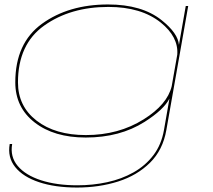

<svg xmlns="http://www.w3.org/2000/svg" viewBox="-20 -611 952 860"><path d="M325 229Q226.5 229 154.8 205Q83 181 48 137.2Q13 93.5 23.5 34H34.5Q24.5 91 59.5 132.5Q94.5 174 164 196.5Q233.5 219 326.5 219Q396 219 460.5 205Q525 191 578.2 161Q631.5 131 667.2 84Q703 37 714.5 -29L739 -169.5Q714 -120 627.5 -65Q517 5 364 5Q222 5 135.2 -62.5Q48.5 -130 48.5 -242Q48.5 -418 168 -504.5Q287.5 -591 464 -591Q615.5 -591 703.5 -521Q777.5 -462 781.5 -410L812 -584H823L725 -28Q709.5 61 651.8 118Q594 175 509 202Q424 229 325 229ZM774 -366.5Q780 -445.5 700 -510Q612.5 -580 465.5 -580Q295.5 -580 178 -496.5Q60.5 -413 60.5 -242Q60.5 -135 144 -70.5Q227.5 -6 364.5 -6Q511.5 -6 623.5 -76.5Q729 -142.5 749 -224.5Z"/></svg>

Font: Anybody UltraExpanded Thin
Style: Italic
Weight: 100
Width: 9
Italic angle: -10°
Designer: Tyler Finck
Foundry: Etcetera Type Company
Version: Version 1.010; ttfautohint (v1.8.3) -l 8 -r 50 -G 200 -x 14 